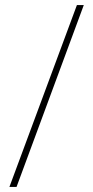

<svg xmlns="http://www.w3.org/2000/svg" viewBox="-20 -734 364 754"><path d="M309 -714 45 0H17L282 -714Z"/></svg>

Font: Noto Sans Lao UI SemCond Thin
Style: Regular
Weight: 100
Width: 4
Designer: Monotype Design Team
Foundry: Monotype Imaging Inc.
Version: Version 2.000; ttfautohint (v1.8.4.7-5d5b)